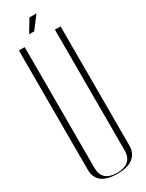

<svg xmlns="http://www.w3.org/2000/svg" viewBox="-267 -1079 851 1118"><g transform="rotate(-30 158.0 -520.5)"><path d="M17.6 -105.5V-505.9V-907.2H56.6V-501V-94.7C56.6 -34.2 90.8 -3.9 158.2 -3.9C221.7 -3.9 259.8 -33.2 259.8 -94.7V-501V-907.2H297.9V-506.8V-105.5C297.9 -31.2 241.2 2 158.2 2C64.5 2 17.6 -34.2 17.6 -105.5ZM116.2 -959H150.4L213.9 -1043H167Z"/></g></svg>

Font: Caledo
Style: Light
Weight: 300
Designer: BSozoo
Foundry: BSozoo
Version: Version 002.000